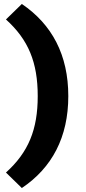

<svg xmlns="http://www.w3.org/2000/svg" viewBox="-20 -756 431 967"><path d="M90 191C242 89 324 -65 324 -272C324 -479 242 -633 90 -736L10 -658C123 -556 170 -442 170 -272C170 -103 123 11 10 113Z"/></svg>

Font: Work Sans
Style: Bold
Weight: 700
Designer: Wei Huang
Foundry: Wei Huang
Version: Version 2.012